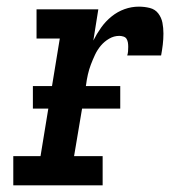

<svg xmlns="http://www.w3.org/2000/svg" viewBox="-20 -558 540 578"><path d="M20 0V-88H102L160 -442H90V-530H276L261 -436Q271 -456 284.5 -475Q298 -494 316 -508.5Q334 -523 355 -530.5Q376 -538 398 -538Q415 -538 431 -534Q447 -530 456.5 -517.5Q466 -505 469 -489.5Q472 -474 472 -457Q472 -440 470 -423.5Q468 -407 465 -391H363Q365 -397 365.5 -403.5Q366 -410 366 -417Q366 -424 365 -430Q364 -436 361 -441Q358 -446 351.5 -448Q345 -450 339 -450Q323 -450 308.5 -441.5Q294 -433 283.5 -420.5Q273 -408 266 -393Q259 -378 253.5 -363.5Q248 -349 244.5 -333.5Q241 -318 239 -302L203 -88H289V0ZM79 -231V-299H342V-231Z"/></svg>

Font: Iosevka Slab Semibold Oblique
Style: Regular
Weight: 600
Italic angle: -9°
Monospace: yes
Designer: Belleve Invis
Foundry: Belleve Invis
Version: Version 11.1.1; ttfautohint (v1.8.3)